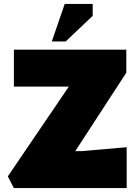

<svg xmlns="http://www.w3.org/2000/svg" viewBox="-20 -962 698 982"><path d="M51 0 20 -60 332 -519H51V-708H626V-590L365 -189H396L628 -209V0ZM245 -750 311 -942H454V-881L316 -750Z"/></svg>

Font: Rowdies
Style: Bold
Weight: 700
Designer: Jaikishan Patel
Version: Version 1.000; ttfautohint (v1.8.3)